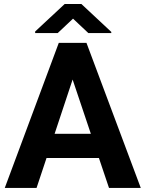

<svg xmlns="http://www.w3.org/2000/svg" viewBox="-20 -921 713 941"><path d="M464.8 -146.5H208L159.2 0H3.4L268.1 -710.9H403.8L669.9 0H514.2ZM247.6 -265.1H425.3L335.9 -531.2ZM525.4 -764.6V-758.8H413.1L337.9 -829.6L262.7 -758.8H152.3V-766.6L296.9 -901.4H378.9Z"/></svg>

Font: Robotiche
Style: Bold
Weight: 700
Designer: Google
Version: Version 2.001150; 2014